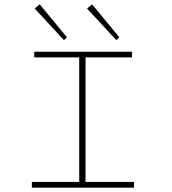

<svg xmlns="http://www.w3.org/2000/svg" viewBox="-20 -860 790 880"><path d="M126 0V-26H343V-597H137V-623H585V-597H372V-26H594V0ZM273 -676 139 -821 162 -840 287 -689ZM513 -676 379 -821 402 -840 527 -689Z"/></svg>

Font: Inconsolata ExtraExpanded ExtraLight
Style: Regular
Weight: 200
Width: 8
Monospace: yes
Designer: Raph Levien, Cyreal, Brenton Simpson
Foundry: Raph Levien, Cyreal, Google
Version: Version 3.100; ttfautohint (v1.8.4.7-5d5b)